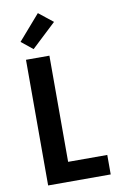

<svg xmlns="http://www.w3.org/2000/svg" viewBox="-105 -1047 710 1106"><g transform="rotate(-10 250.0 -494.0)"><path d="M84 0V-735H221V-114H450V0ZM138 -788 71 -842 198 -988 281 -922Z"/></g></svg>

Font: Iosevka Heavy
Style: Regular
Weight: 900
Monospace: yes
Designer: Belleve Invis
Foundry: Belleve Invis
Version: Version 32.5.0; ttfautohint (v1.8.4)